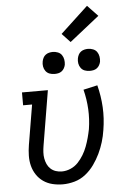

<svg xmlns="http://www.w3.org/2000/svg" viewBox="-64 -1032 728 1086"><g transform="rotate(-5 300.0 -489.0)"><path d="M248 8Q218 8 189.5 1Q161 -6 138 -22Q115 -38 99.5 -61.5Q84 -85 77 -112.5Q70 -140 70.5 -170Q71 -200 76 -230L114 -457H63V-530H210L158 -218Q155 -200 154 -182Q153 -164 156 -147Q159 -130 166 -114.5Q173 -99 185.5 -87.5Q198 -76 214.5 -70.5Q231 -65 249 -65Q274 -65 298.5 -75.5Q323 -86 341 -105Q359 -124 372.5 -146.5Q386 -169 395 -193Q404 -217 410.5 -241Q417 -265 422 -290Q431 -347 428 -403.5Q425 -460 411 -515L491 -533Q507 -471 510.5 -407.5Q514 -344 503 -278Q498 -244 488 -211Q478 -178 463 -146.5Q448 -115 427 -85.5Q406 -56 377.5 -33.5Q349 -11 315 -1.5Q281 8 248 8ZM456 -618Q441 -618 427.5 -623Q414 -628 405.5 -639.5Q397 -651 394.5 -665.5Q392 -680 395 -695Q397 -705 402 -715Q407 -725 416 -731.5Q425 -738 435.5 -740.5Q446 -743 456 -743Q471 -743 485 -737.5Q499 -732 507 -720.5Q515 -709 517.5 -694.5Q520 -680 518 -665Q516 -655 510.5 -645Q505 -635 496 -628.5Q487 -622 476.5 -620Q466 -618 456 -618ZM256 -618Q241 -618 227.5 -623Q214 -628 205.5 -639.5Q197 -651 194.5 -665.5Q192 -680 195 -695Q197 -705 202 -715Q207 -725 216 -731.5Q225 -738 235.5 -740.5Q246 -743 256 -743Q271 -743 285 -737.5Q299 -732 307 -720.5Q315 -709 317.5 -694.5Q320 -680 318 -665Q316 -655 310.5 -645Q305 -635 296 -628.5Q287 -622 276.5 -620Q266 -618 256 -618ZM362 -790 315 -840 472 -986 531 -924Z"/></g></svg>

Font: Iosevka Curly Slab ExObl
Style: Regular
Weight: 400
Width: 7
Italic angle: -9°
Monospace: yes
Designer: Belleve Invis
Foundry: Belleve Invis
Version: Version 11.1.0; ttfautohint (v1.8.3)